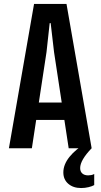

<svg xmlns="http://www.w3.org/2000/svg" viewBox="-20 -749 508 970"><path d="M25 0 152 -729H316L443 0H327L253 -486L236 -632H231L215 -486L141 0ZM148 -143 159 -231H309L320 -143ZM390 201Q350 201 325 179.5Q300 158 300 122Q300 82 331.5 43Q363 4 417 -27L434 -12L443 0Q414 30 399.5 55Q385 80 385 100Q385 118 396 127.5Q407 137 425 137Q433 137 441 135.5Q449 134 456 130V186Q446 192 427.5 196.5Q409 201 390 201Z"/></svg>

Font: Hubot Sans Condensed SemiBold
Style: Regular
Weight: 600
Width: 3
Designer: Deni Anggara
Foundry: GitHub, Inc., Subsidiary of Microsoft Corporation
Version: Version 2.000